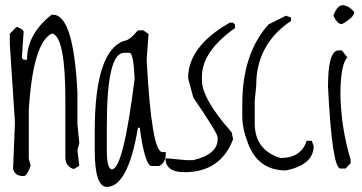

<svg xmlns="http://www.w3.org/2000/svg" viewBox="-20 -650 1408 746"><path d="M180.2 -592.8H186Q266.1 -592.8 280.8 -290V-168L288.1 -94.2L280.8 -66.9L288.1 -5.9L267.1 6.8Q233.9 -2 233.9 -40V-263.2Q233.9 -499 186 -519H180.2Q107.9 -481.9 91.8 -222.2V-33.2L99.1 -5.9Q85 34.2 71.8 34.2Q38.1 34.2 30.8 6.8L38.1 -174.8L18.1 -479V-519L44.9 -545.9Q71.8 -536.1 71.8 -525.9L64.9 -424.8L71.8 -418H85Q85 -517.1 180.2 -592.8Z M516.1 -532.2H537.1L557.1 -518.1L549.8 -418Q568.8 -59.1 610.8 -59.1H624V-53.2Q624 -16.1 597.2 -4.9H569.8Q543 -4.9 522.9 -153.8H516.1Q477.1 76.2 395 76.2Q348.1 76.2 348.1 -66.9V-140.1Q348.1 -451.2 461.9 -491.2Q481 -491.2 516.1 -532.2ZM395 -161.1V-66.9Q395 7.8 415 7.8Q459 7.8 502.9 -342.8V-350.1Q498 -444.8 482.9 -444.8H461.9Q395 -444.8 395 -161.1Z M885.7 -562 893.1 -554.2V-541Q764.6 -450.2 764.6 -352.1V-337.9Q764.6 -266.1 879.9 -136.2L885.7 -108.9Q836.9 19 696.8 19Q623 19 623 -35.2L703.6 -27.8H731Q825.7 -50.8 825.7 -108.9V-116.2Q825.7 -132.8 731 -271L710.9 -346.2Q710.9 -470.2 873 -562Z M1090.8 -588.9 1110.8 -582V-568.8Q975.6 -478 975.6 -318.8L969.7 -257.8V-170.9Q969.7 -66.9 1069.8 -36.1Q1150.4 -36.1 1171.4 -103H1191.4L1198.7 -83Q1198.7 -9.8 1090.8 12.2Q981.4 12.2 942.4 -96.2Q921.4 -150.9 921.4 -198.2V-245.1Q921.4 -441.9 1023.4 -555.2Z M1308.6 -629.9Q1334.5 -629.9 1356.4 -603Q1356.4 -583 1308.6 -556.2Q1290.5 -556.2 1275.4 -588.9Q1288.6 -626 1308.6 -629.9ZM1308.6 -454.1 1329.6 -426.8Q1302.7 -399.9 1302.7 -278.8Q1305.7 -150.9 1342.3 -29.8V-16.1L1322.8 4.9H1302.7Q1270.5 4.9 1254.4 -313Q1254.4 -454.1 1295.4 -454.1Z"/></svg>

Font: Loved by the King
Style: Regular
Weight: 400
Designer: Kimberly Geswein
Foundry: Kimberly Geswein
Version: Version 1.002 2006